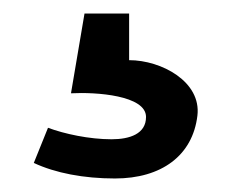

<svg xmlns="http://www.w3.org/2000/svg" viewBox="-20 -34 345 284"><path d="M30 207C62 222 104 230 150 230C219 230 265 196 272 137C278 87 219 55 171 55V-14H105L85 104C122 102 196 107 196 139C196 164 172 172 145 172C112 172 75 164 51 155Z"/></svg>

Font: Charger Pro
Style: Nar
Weight: 400
Designer: Jasper
Foundry: Cannot Into Space Fonts
Version: Version 1.09